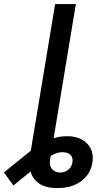

<svg xmlns="http://www.w3.org/2000/svg" viewBox="-138 -748 548 972"><path d="M153.3 204.1Q93.3 204.1 60.3 181.2Q27.3 158.2 17.1 121.1Q6.8 84 13.7 42L39.1 -114.3H144.5L115.7 58.6Q110.4 91.3 126.2 108.4Q142.1 125.5 167 125.5Q190.4 125.5 207.8 111.1Q225.1 96.7 228.5 74.2Q232.4 54.2 222.2 40Q211.9 25.9 189.5 23.4Q173.8 21 157.7 24.7Q141.6 28.3 125 37.6Q108.4 46.9 89.4 61L-69.8 190.9L-118.2 125L22.5 11.2Q62 -21.5 109.1 -40Q156.2 -58.6 199.7 -58.6Q267.1 -58.6 303.2 -21.2Q339.4 16.1 329.6 75.7Q320.3 133.8 273.2 168.9Q226.1 204.1 153.3 204.1ZM246.1 -727.5 125.5 0H20.5L141.1 -727.5Z"/></svg>

Font: Inter 24pt Medium
Style: Italic
Weight: 500
Italic angle: -9.3988°
Designer: Rasmus Andersson
Foundry: rsms
Version: Version 4.001;git-66647c0bb